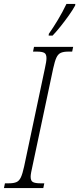

<svg xmlns="http://www.w3.org/2000/svg" viewBox="-42 -951 401 971"><path d="M-22 0 -17 -24H4Q27 -24 41 -30Q55 -36 63.5 -54Q72 -72 80 -109L185 -605Q189 -623 191 -635.5Q193 -648 193 -657Q193 -678 181.5 -684Q170 -690 145 -690H125L130 -714H328L323 -690H303Q280 -690 266 -684Q252 -678 243.5 -660Q235 -642 227 -605L122 -110Q118 -92 115.5 -79Q113 -66 113 -57Q113 -36 125 -30Q137 -24 161 -24H182L177 0ZM204 -771 205 -780Q227 -811 251 -851Q275 -891 294 -931H339L338 -923Q326 -901 306.5 -873.5Q287 -846 265.5 -819Q244 -792 224 -771Z"/></svg>

Font: Noto Serif ExtraCondensed ExtraLight
Style: Italic
Weight: 200
Width: 2
Italic angle: -12°
Designer: Monotype Design Team
Foundry: Monotype Imaging Inc.
Version: Version 2.014; ttfautohint (v1.8.4.7-5d5b)